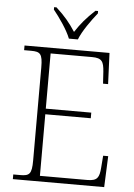

<svg xmlns="http://www.w3.org/2000/svg" viewBox="-61 -977 715 1022"><g transform="rotate(5 296.5 -465.5)"><path d="M279 -771H327C344 -816 390 -880 421 -918V-931H407C360 -887 333 -855 303 -809C273 -855 247 -887 199 -931H186V-918C217 -880 262 -816 279 -771ZM47 0H535L542 -166H515L510 -102C506 -49 496 -30 442 -30H189V-359H432V-389H189V-684H410C464 -684 473 -665 477 -612L481 -548H508L501 -714H47V-689H84C133 -689 146 -679 146 -605V-108C146 -35 133 -25 84 -25H47Z"/></g></svg>

Font: Noto Serif Lao ExtraLight
Style: Regular
Weight: 200
Designer: Monotype Design Team
Foundry: Monotype Imaging Inc.
Version: Version 2.003